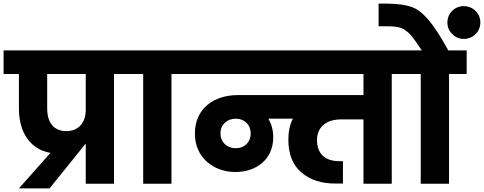

<svg xmlns="http://www.w3.org/2000/svg" viewBox="-37 -1020 2687 1066"><path d="M-17 -609H68V-418C68 -286 130 -191 243 -171L68 26H238L439 -223V0H596V-609H694V-740H-17ZM439 -609V-409C439 -341 400 -292 332 -292C260 -292 225 -341 225 -418V-609Z M758 -609V0H915V-609H1013V-740H660V-609Z M979 -740V-609H1981V-492H1283C1151 -492 1045 -418 1045 -278C1045 -145 1149 -65 1270 -65C1385 -65 1480 -134 1480 -258C1480 -296 1471 -330 1453 -361H1589C1572 -328 1564 -289 1564 -245C1564 -164 1588 -103 1637 -62C1685 -21 1747 -1 1824 -1H1867V-125H1848C1765 -125 1723 -169 1723 -242C1723 -315 1775 -357 1856 -357H1981V0H2138V-609H2236V-740ZM1211 -338C1227 -353 1247 -361 1272 -361C1321 -361 1355 -327 1355 -279C1355 -231 1321 -197 1272 -197C1223 -197 1187 -231 1187 -279C1187 -303 1195 -323 1211 -338Z M2117 -874C2148 -874 2172 -871 2189 -865C2207 -858 2224 -846 2241 -828C2257 -810 2278 -781 2305 -740H2201V-609H2299V0H2456V-609H2554V-740H2452C2409 -818 2372 -875 2341 -911C2310 -947 2279 -971 2247 -982C2214 -993 2170 -999 2114 -1000H2065V-874ZM2474 -831C2491 -813 2513 -804 2538 -804C2589 -804 2630 -844 2630 -895C2630 -946 2589 -986 2538 -986C2487 -986 2447 -946 2447 -895C2447 -870 2456 -848 2474 -831Z"/></svg>

Font: Poppins
Style: Bold
Weight: 700
Designer: Ninad Kale (Devanagari), Jonny Pinhorn (Latin)
Foundry: Indian Type Foundry
Version: 4.004